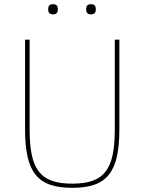

<svg xmlns="http://www.w3.org/2000/svg" viewBox="-20 -888 692 920"><path d="M234 -819C251 -819 257 -829 257 -840V-847C257 -858 251 -868 234 -868C217 -868 211 -858 211 -847V-840C211 -829 217 -819 234 -819ZM416 -819C433 -819 439 -829 439 -840V-847C439 -858 433 -868 416 -868C399 -868 393 -858 393 -847V-840C393 -829 399 -819 416 -819ZM100 -698V-270C100 -63 158 12 326 12C494 12 552 -63 552 -270V-698H530V-268C530 -78 482 -8 326 -8C170 -8 122 -78 122 -268V-698Z"/></svg>

Font: IBM Plex Thai Thin
Style: Regular
Weight: 100
Designer: Mike Abbink, Paul van der Laan, Pieter van Rosmalen, Ben Mitchell, Mark Frömberg
Foundry: Bold Monday
Version: Version 1.0